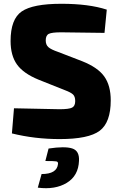

<svg xmlns="http://www.w3.org/2000/svg" viewBox="-20 -723 637 1016"><path d="M323 -246 185 -301Q104 -334 70 -381.5Q36 -429 36 -506Q36 -622 95 -662.5Q154 -703 305 -703Q450 -703 545 -672L533 -549Q356 -552 303 -552Q255 -552 238.5 -544Q222 -536 222 -509Q222 -486 236 -473.5Q250 -461 288 -448L415 -399Q498 -366 532 -318Q566 -270 566 -192Q566 -75 507.5 -31Q449 13 296 13Q164 13 43 -17L54 -150Q259 -145 295 -145Q345 -145 361.5 -153.5Q378 -162 378 -188Q378 -212 366.5 -223Q355 -234 323 -246ZM220 129 237 63Q323 50 362 62.5Q401 75 398 128Q395 207 333.5 244.5Q272 282 180 270L200 198Q282 198 287 144Q288 133 278 131Q268 129 220 129Z"/></svg>

Font: Exo 2.0 Extra Bold
Style: Regular
Weight: 800
Designer: Natanael Gama
Version: Version 1.001;PS 001.001;hotconv 1.0.70;makeotf.lib2.5.58329